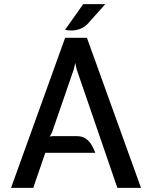

<svg xmlns="http://www.w3.org/2000/svg" viewBox="-20 -910 736 930"><path d="M33.5 0 295.5 -727H401L663 0H548.5L351.5 -573.5L344.5 -605L337 -573L232 -269L221 -248.5L233.5 -250.5H352.5Q378 -250.5 395.2 -238.8Q412.5 -227 423.5 -208.2Q434.5 -189.5 441.5 -170H199.5L141 0ZM295 -765.5 383 -890H490L406.5 -796.5Q391 -779.5 371.5 -771.5Q352 -763.5 332 -762.5Q312 -761.5 295 -765.5Z"/></svg>

Font: Expletus Sans Medium
Style: Regular
Weight: 500
Version: Version 7.500